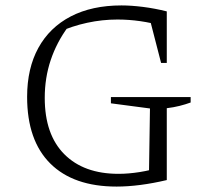

<svg xmlns="http://www.w3.org/2000/svg" viewBox="-20 -681 780 708"><path d="M410 7Q251 7 165.5 -78Q80 -163 80 -324Q80 -429 121.5 -504.5Q163 -580 241 -620.5Q319 -661 428 -661Q464 -661 507.5 -655.5Q551 -650 595 -639L580 -585Q539 -597 497 -603Q455 -609 413 -609Q357 -609 301.5 -597Q246 -585 195 -562L231 -582Q189 -525 167 -459.5Q145 -394 145 -320Q145 -185 217 -112.5Q289 -40 417 -40Q454 -40 495 -46.5Q536 -53 581 -67L595 -17Q544 -5 497.5 1Q451 7 410 7ZM529 -17 533 -281 389 -300V-323H683V-303Q664 -296 642 -290.5Q620 -285 595 -282V-17ZM574 -449 525 -639H595V-449Z"/></svg>

Font: Piazzolla Thin ExtraLight
Style: Regular
Weight: 250
Version: Version 2.005